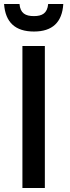

<svg xmlns="http://www.w3.org/2000/svg" viewBox="-39 -941 350 961"><path d="M130.9 -783.2C223.1 -783.2 272 -829.1 277.8 -920.9H202.1C197.8 -874.5 171.9 -860.4 130.9 -860.4C88.4 -860.4 62.5 -874.5 58.6 -920.9H-18.6C-12.2 -829.1 37.6 -783.2 130.9 -783.2ZM185.5 0V-710.9H73.2V0Z"/></svg>

Font: Ride SemiBold
Style: Regular
Weight: 600
Version: Version 3.000